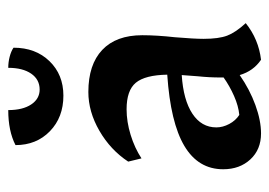

<svg xmlns="http://www.w3.org/2000/svg" viewBox="-116 -542 668 477"><g transform="rotate(-90 218.5 -303.0)"><path d="M37 -83Q37 -145 95 -179.5Q153 -214 272 -222Q271 -277 252 -300Q233 -323 186 -323Q155 -323 122.5 -313Q90 -303 64 -286L56 -319Q85 -363 132.5 -390.5Q180 -418 229 -418Q297 -418 333.5 -383.5Q370 -349 370 -284Q370 -248 365 -203Q361 -155 361 -132Q361 -94 369 -73Q377 -52 400 -27Q360 5 309 11Q281 -8 271 -42Q235 -17 196.5 -3Q158 11 126 11Q86 11 61.5 -15.5Q37 -42 37 -83ZM265 -82V-89Q265 -118 268 -146L271 -186Q209 -182 175 -159.5Q141 -137 141 -100Q141 -84 149.5 -68Q158 -52 172 -43Q194 -45 219 -56Q244 -67 265 -82ZM97 -599Q132 -617 184 -617Q184 -581 198 -560Q212 -539 235 -539Q260 -539 274.5 -560Q289 -581 289 -617Q303 -617 316.5 -613.5Q330 -610 339 -604Q339 -549 305.5 -514.5Q272 -480 220 -480Q166 -480 131.5 -513.5Q97 -547 97 -599Z"/></g></svg>

Font: Mirza Medium
Style: Regular
Weight: 500
Designer: Arabic design by Kourosh Beigpour, Latin design by Eduardo Tunni, engineering by Lasse Fister
Version: Version 1.0010g